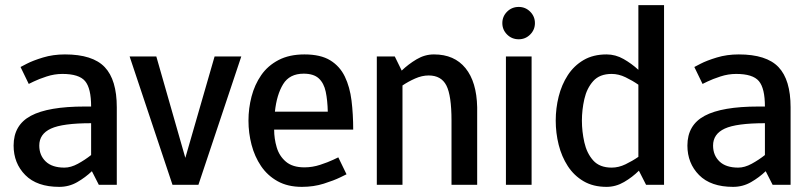

<svg xmlns="http://www.w3.org/2000/svg" viewBox="-20 -720 3161 748"><path d="M133 -153Q133 -115 158 -91Q183 -67 231 -67Q256 -67 283.5 -82Q311 -97 335 -116V-240Q224 -240 178.5 -219Q133 -198 133 -153ZM211 8Q124 8 78.5 -38Q33 -84 33 -153Q33 -233 100.5 -269Q168 -305 310 -305H335Q335 -376 311.5 -404Q288 -432 223 -432Q192 -432 161.5 -422Q131 -412 111.5 -402.5Q92 -393 92 -393L60 -459Q60 -459 84 -471.5Q108 -484 147.5 -496Q187 -508 233 -508Q341 -508 388 -458.5Q435 -409 435 -302V0H365L338 -53Q313 -29 281 -10.5Q249 8 211 8Z M589 -500 702 -105 816 -500H920L753 0H652L485 -500Z M1156 8Q1101 8 1061.5 -14Q1022 -36 997 -73Q972 -110 960 -156Q948 -202 948 -250Q948 -298 960 -344Q972 -390 997.5 -427Q1023 -464 1065 -486Q1107 -508 1166 -508Q1229 -508 1266.5 -485Q1304 -462 1323.5 -421.5Q1343 -381 1349.5 -328Q1356 -275 1356 -215H1048Q1048 -180 1058 -146Q1068 -112 1094 -90Q1120 -68 1166 -68Q1197 -68 1227.5 -78Q1258 -88 1278 -97.5Q1298 -107 1298 -107L1330 -41Q1330 -41 1305.5 -29Q1281 -17 1241.5 -4.5Q1202 8 1156 8ZM1163 -433Q1108 -433 1083 -392Q1058 -351 1051 -285H1257Q1256 -329 1249 -362.5Q1242 -396 1222 -414.5Q1202 -433 1163 -433Z M1839 0H1739V-250Q1739 -348 1719 -387Q1699 -426 1650 -426Q1624 -426 1597 -414Q1570 -402 1548 -387V0H1448V-500H1518L1545 -445Q1571 -470 1603 -489Q1635 -508 1670 -508H1671Q1750 -508 1793.5 -454.5Q1837 -401 1839 -302V-250Z M2001 -567Q1974 -567 1955.5 -585.5Q1937 -604 1937 -630Q1937 -656 1955.5 -674.5Q1974 -693 2001 -693Q2027 -693 2045.5 -674.5Q2064 -656 2064 -630Q2064 -604 2045.5 -585.5Q2027 -567 2001 -567ZM1951 0V-500H2051V0Z M2363 -432Q2316 -432 2291 -404Q2266 -376 2256.5 -334Q2247 -292 2247 -250Q2247 -208 2256.5 -165.5Q2266 -123 2291 -95Q2316 -67 2363 -67Q2390 -67 2417 -80Q2444 -93 2467 -109V-390Q2444 -406 2417 -419Q2390 -432 2363 -432ZM2467 -700H2567V0H2497L2469 -55Q2444 -30 2411.5 -11Q2379 8 2343 8Q2291 8 2253.5 -14Q2216 -36 2192 -73Q2168 -110 2156.5 -156Q2145 -202 2145 -250Q2145 -298 2156.5 -344Q2168 -390 2192 -427Q2216 -464 2253.5 -486Q2291 -508 2343 -508Q2378 -508 2409.5 -490Q2441 -472 2467 -448Z M2758 -153Q2758 -115 2783 -91Q2808 -67 2856 -67Q2881 -67 2908.5 -82Q2936 -97 2960 -116V-240Q2849 -240 2803.5 -219Q2758 -198 2758 -153ZM2836 8Q2749 8 2703.5 -38Q2658 -84 2658 -153Q2658 -233 2725.5 -269Q2793 -305 2935 -305H2960Q2960 -376 2936.5 -404Q2913 -432 2848 -432Q2817 -432 2786.5 -422Q2756 -412 2736.5 -402.5Q2717 -393 2717 -393L2685 -459Q2685 -459 2709 -471.5Q2733 -484 2772.5 -496Q2812 -508 2858 -508Q2966 -508 3013 -458.5Q3060 -409 3060 -302V0H2990L2963 -53Q2938 -29 2906 -10.5Q2874 8 2836 8Z"/></svg>

Font: Epunda Sans Medium
Style: Regular
Weight: 500
Designer: Simon Atzbach
Foundry: typofactur
Version: Version 2.204; ttfautohint (v1.8.4.7-5d5b)